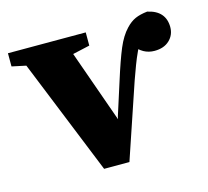

<svg xmlns="http://www.w3.org/2000/svg" viewBox="-82 -596 747 689"><g transform="rotate(-15 291.5 -251.5)"><path d="M-2 -440V-489H287V-440L198 -420H92ZM224 1 26 -489H201L330 -125H312L320 -167L359 -289Q382 -362 399 -402.5Q416 -443 439 -467Q456 -485 474 -493Q492 -501 519 -504Q552 -497 568.5 -478Q585 -459 585 -429Q585 -400 564.5 -380.5Q544 -361 509 -361Q487 -361 469 -371Q451 -381 432 -405L452 -423L474 -421Q461 -398 450.5 -375.5Q440 -353 431 -329Q422 -305 412 -277L318 1Z"/></g></svg>

Font: Source Serif 4 18pt
Style: Bold
Weight: 700
Designer: Frank Grießhammer
Foundry: Adobe Systems Incorporated
Version: Version 4.004;hotconv 1.0.116;makeotfexe 2.5.65601